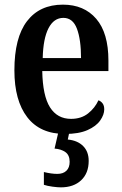

<svg xmlns="http://www.w3.org/2000/svg" viewBox="-20 -567 525 827"><path d="M260 10Q153 10 97.5 -62Q42 -134 42 -264Q42 -405 96.5 -476Q151 -547 251 -547Q342 -547 394.5 -486Q447 -425 447 -306V-261H162Q164 -154 195.5 -104.5Q227 -55 286 -55Q330 -55 359.5 -78.5Q389 -102 404 -135Q415 -131 422 -121.5Q429 -112 429 -96Q429 -73 411.5 -48Q394 -23 356.5 -6.5Q319 10 260 10ZM329 -317Q329 -396 311.5 -443Q294 -490 253 -490Q212 -490 189 -445.5Q166 -401 164 -317ZM242 240Q228 240 206 237Q184 234 169 229V174Q202 182 227 182Q252 182 266 168.5Q280 155 280 130Q280 101 261.5 88Q243 75 215 73L234 -9H281L272 34Q314 38 338 62Q362 86 362 126Q362 179 329.5 209.5Q297 240 242 240Z"/></svg>

Font: Noto Serif Condensed SemiBold
Style: Regular
Weight: 600
Width: 3
Designer: Monotype Design Team
Foundry: Monotype Imaging Inc.
Version: Version 2.013